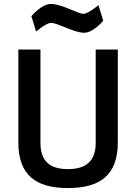

<svg xmlns="http://www.w3.org/2000/svg" viewBox="-20 -943 690 973"><path d="M479 -917C479 -917 427 -873 403 -873C374 -873 294 -923 238 -923C190 -923 139 -861 139 -861L163 -783C163 -783 213 -827 239 -827C272 -827 356 -777 406 -777C454 -777 503 -838 503 -838L479 -917ZM185 -692H73V-221C73 -56 161 10 324 10C488 10 577 -56 577 -221V-692H465V-219C465 -127 416 -86 324 -86C233 -86 185 -126 185 -219Z"/></svg>

Font: RazerF5 SemiBold
Style: Regular
Weight: 600
Foundry: Razer Inc.
Version: Version 2